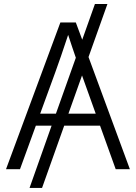

<svg xmlns="http://www.w3.org/2000/svg" viewBox="-20 -839 674 952"><path d="M512.7 -819.3 418.9 -556.2 624 0H553.7L476.1 -215.8H298.3L188.5 92.8H126.5L235.8 -215.8H157.7L79.1 0H9.8L279.3 -727.5H356L387.7 -642.1L450.7 -819.3ZM257.3 -275.4 356 -552.7Q347.7 -577.1 338.1 -605Q328.6 -632.8 317.9 -666Q297.9 -605.5 282.7 -561.5Q267.6 -517.6 253.9 -480L179.2 -275.4ZM386.7 -464.8 319.3 -275.4H454.6Z"/></svg>

Font: Inter Display Light
Style: Regular
Weight: 300
Designer: Rasmus Andersson
Foundry: rsms
Version: Version 4.000;git-a52131595